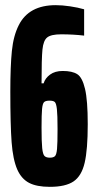

<svg xmlns="http://www.w3.org/2000/svg" viewBox="-20 -716 377 744"><path d="M47 -59Q30 -98 25 -165Q20 -232 20 -362Q20 -459 26 -518.5Q32 -578 53 -619Q92 -696 196 -696Q221 -696 251.5 -691.5Q282 -687 306 -680V-578Q264 -583 217 -583Q178 -583 163 -571Q148 -559 144.5 -524Q141 -489 141 -393H149Q155 -413 174 -427Q193 -441 223 -441Q260 -441 279.5 -428.5Q299 -416 309.5 -371.5Q320 -327 320 -235Q320 -136 308 -85Q296 -34 265 -13Q234 8 173 8Q122 8 92.5 -7.5Q63 -23 47 -59ZM203 -216Q203 -271 200.5 -293Q198 -315 192.5 -320.5Q187 -326 172 -326Q157 -326 151 -320.5Q145 -315 143 -294Q141 -273 141 -222Q141 -166 143.5 -142Q146 -118 152.5 -111.5Q159 -105 173 -105Q187 -105 193 -111Q199 -117 201 -139Q203 -161 203 -216Z"/></svg>

Font: Saira Ultra Condensed ExtraBold
Style: Regular
Weight: 800
Width: 1
Designer: Hector Gatti with collaboration of the Omnibus-Type team
Foundry: Omnibus-Type
Version: Version 1.001; ttfautohint (v1.8)